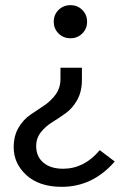

<svg xmlns="http://www.w3.org/2000/svg" viewBox="-20 -510 496 743"><path d="M219 213Q132 213 82.5 168Q33 123 33 60Q33 16 51.5 -15.5Q70 -47 97 -65.5Q124 -84 150.5 -101.5Q177 -119 195.5 -144.5Q214 -170 214 -205V-248H297V-201Q297 -156 279 -123.5Q261 -91 234.5 -72Q208 -53 182 -37Q156 -21 138 2Q120 25 120 55Q120 96 148 119.5Q176 143 224 143Q306 143 366 71L424 115Q339 213 219 213ZM253 -362Q225 -362 206.5 -380.5Q188 -399 188 -426Q188 -453 206.5 -471.5Q225 -490 253 -490Q280 -490 298.5 -471.5Q317 -453 317 -426Q317 -399 298.5 -380.5Q280 -362 253 -362Z"/></svg>

Font: FiraSans
Style: Regular
Weight: 350
Designer: Carrois Corporate & Edenspiekermann AG
Foundry: Carrois Corporate GbR & Edenspiekermann AG
Version: Version 3.106;PS 003.106;hotconv 1.0.70;makeotf.lib2.5.58329